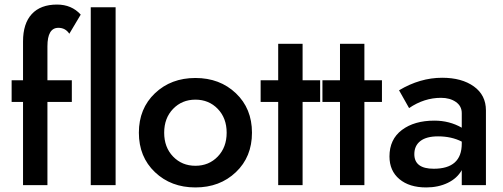

<svg xmlns="http://www.w3.org/2000/svg" viewBox="-20 -812 2208 842"><path d="M284 -664Q267 -690 236 -690Q188 -690 188 -609V-460H295V-365H188V0H81V-365H31V-460H81V-630Q81 -709 119.5 -750.5Q158 -792 230 -792Q294 -792 334 -748Z M378 -780H487V0H378Z M659.5 -57Q589 -124 589 -230Q589 -336 659.5 -403Q730 -470 837 -470Q944 -470 1014.5 -403Q1085 -336 1085 -230Q1085 -124 1014.5 -57Q944 10 837 10Q730 10 659.5 -57ZM739 -334.5Q700 -294 700 -230Q700 -166 739 -125.5Q778 -85 837 -85Q896 -85 935 -125.5Q974 -166 974 -230Q974 -294 935 -334.5Q896 -375 837 -375Q778 -375 739 -334.5Z M1200 -620H1307V-460H1384V-365H1307V0H1200V-365H1123V-460H1200Z M1471 -620H1578V-460H1655V-365H1578V0H1471V-365H1394V-460H1471Z M1797 -136Q1797 -72 1882 -72Q2005 -72 2005 -182V-191Q1960 -214 1901 -214Q1850 -214 1823.5 -193.5Q1797 -173 1797 -136ZM1774 -338 1730 -416Q1822 -471 1919 -471Q2005 -471 2058 -433Q2111 -395 2111 -328V0H2005V-66Q1985 -30 1943.5 -10Q1902 10 1849 10Q1775 10 1731.5 -26.5Q1688 -63 1688 -126Q1688 -201 1742.5 -242Q1797 -283 1885 -283Q1951 -283 2005 -252V-316Q2005 -347 1979 -365Q1953 -383 1914 -383Q1840 -383 1774 -338Z"/></svg>

Font: Renner* Medium
Style: Medium
Weight: 500
Version: Version 003.000 ; ttfautohint (v0.97) -l 8 -r 50 -G 200 -x 1